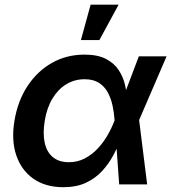

<svg xmlns="http://www.w3.org/2000/svg" viewBox="-20 -779 724 811"><path d="M247.1 11.7Q172.4 11.7 121.3 -23.9Q70.3 -59.6 48.8 -122.8Q27.3 -186 41 -268.6Q54.7 -352.5 96.2 -415.5Q137.7 -478.5 199.5 -513.4Q261.2 -548.3 336.9 -548.3Q392.1 -548.3 426.8 -530.5Q461.4 -512.7 480.7 -483.9Q500 -455.1 507.8 -421.4Q515.6 -387.7 517.1 -356H556.6L567.4 -273.9L601.6 0H483.4L463.9 -272Q461.9 -302.7 455.3 -333.3Q448.7 -363.8 435.1 -388.9Q421.4 -414.1 397.7 -429.2Q374 -444.3 337.4 -444.3Q294.9 -444.3 260 -423.1Q225.1 -401.9 201.4 -362.5Q177.7 -323.2 168.9 -268.6Q160.2 -214.8 168.9 -175.5Q177.7 -136.2 203.6 -115Q229.5 -93.8 271 -93.8Q307.1 -93.8 337.6 -109.6Q368.2 -125.5 392.3 -151.1Q416.5 -176.8 434.3 -207.8Q452.1 -238.8 463.4 -269L566.4 -541H683.6L566.4 -269L528.8 -189.5H490.7Q477.1 -157.7 458.3 -122.6Q439.5 -87.4 411.6 -56.9Q383.8 -26.4 343.5 -7.3Q303.2 11.7 247.1 11.7ZM321.8 -609.9 362.8 -759.3H481L399.9 -609.9Z"/></svg>

Font: Inter 17pt SemiBold
Style: Italic
Weight: 600
Italic angle: -9.3988°
Version: Version 4.001;git-66647c0bb